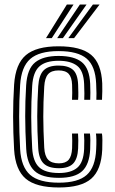

<svg xmlns="http://www.w3.org/2000/svg" viewBox="-20 -812 502 841"><path d="M238.2 9.2Q137.8 9.2 92.5 -29.5Q47.2 -68.2 41.8 -157Q37.5 -233 37.4 -300.8Q37.2 -368.5 41.8 -441.5Q47.8 -532 93.4 -570.6Q139 -609.2 236.5 -609.2Q334.5 -609.2 379.2 -571.8Q424 -534.2 427.8 -446.8Q428.2 -432 428.1 -412.9Q428 -393.8 426.8 -374.8H402Q403.5 -396.2 401.2 -445.5Q398 -522 359.8 -555.1Q321.5 -588.2 236.5 -588.2Q151.8 -588.2 112.5 -553.8Q73.2 -519.2 68.2 -440Q63.8 -368.5 63.9 -301.5Q64 -234.5 68.2 -158.2Q72.8 -80.5 112 -46.1Q151.2 -11.8 238.2 -11.8Q322 -11.8 359.9 -45.8Q397.8 -79.8 401.2 -157.8Q402.5 -181.8 402.1 -199.5Q401.8 -217.2 400.2 -227.2H426.5Q428.2 -218.5 428.5 -198.5Q428.8 -178.5 427.8 -156.8Q423.8 -67.8 379.6 -29.2Q335.5 9.2 238.2 9.2ZM238.2 -33Q163.2 -33 130.9 -63.6Q98.5 -94.2 94.8 -160Q90.5 -237.8 90.4 -303Q90.2 -368.2 94.5 -437.8Q99 -510.8 134.1 -538.9Q169.2 -567 236.5 -567Q305.2 -567 338.6 -539.6Q372 -512.2 375 -445Q375.8 -424 375.9 -405.9Q376 -387.8 375.2 -374.8H349Q350.5 -396.2 348.5 -444.2Q346 -502.5 317.5 -524.1Q289 -545.8 236.5 -545.8Q180 -545.8 152.4 -521Q124.8 -496.2 121 -436Q116.5 -365.2 116.8 -300Q117 -234.8 121 -162.2Q124.5 -104.5 151.5 -79.4Q178.5 -54.2 238.2 -54.2Q290.8 -54.2 318.2 -77.2Q345.8 -100.2 348.5 -159Q350.2 -200.2 347.8 -227.2H374Q377 -203 375 -158.2Q371.8 -91.8 340 -62.4Q308.2 -33 238.2 -33ZM238.2 -75.2Q192.2 -75.2 171.1 -96Q150 -116.8 147.5 -163.2Q143 -240.5 143.1 -302.5Q143.2 -364.5 147.5 -434.5Q150.5 -483 171.2 -503.9Q192 -524.8 236.5 -524.8Q277.8 -524.8 299 -506.8Q320.2 -488.8 322.2 -441.5Q322.8 -425.8 323.1 -406.5Q323.5 -387.2 322 -374.8H295.5Q296.5 -387.2 296.4 -405.4Q296.2 -423.5 295.8 -440.8Q294.5 -473.8 280.8 -488.6Q267 -503.5 236.5 -503.5Q204.8 -503.5 190.4 -486.8Q176 -470 173.8 -433.2Q169.5 -363 169.6 -301.1Q169.8 -239.2 173.8 -164.8Q175.8 -128.8 190.9 -112.6Q206 -96.5 238.2 -96.5Q267.2 -96.5 280.8 -112.2Q294.2 -128 295.8 -162.5Q296.5 -177 296.4 -194.8Q296.2 -212.5 295.5 -227.2H321.8Q324 -199 322.2 -161.5Q320 -116 300.4 -95.6Q280.8 -75.2 238.2 -75.2ZM181.5 -645 272.8 -792H302L206.8 -645ZM279.2 -645 386.8 -792H416L304.5 -645ZM230.5 -645 329.8 -792H359L255.5 -645Z"/></svg>

Font: Big Shoulders Inline Text ExtraBold
Style: Regular
Weight: 800
Designer: Patric King
Foundry: XO Type Co
Version: Version 1.000